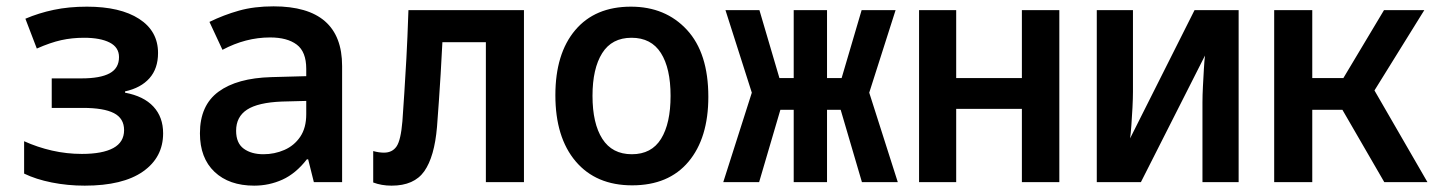

<svg xmlns="http://www.w3.org/2000/svg" viewBox="-20 -574 4544 605"><path d="M247 11Q193 11 143 1Q93 -9 56 -27V-129Q98 -110 144 -99.5Q190 -89 238 -89Q303 -89 337 -107.5Q371 -126 371 -164Q371 -201 339 -217.5Q307 -234 241 -234H143V-327H237Q296 -327 325.5 -343Q355 -359 355 -394Q355 -425 325.5 -440Q296 -455 245 -455Q207 -455 173 -447.5Q139 -440 96 -421L60 -515Q102 -533 149.5 -543Q197 -553 254 -553Q359 -553 418.5 -514.5Q478 -476 478 -407Q478 -358 451 -327.5Q424 -297 374 -286V-282Q433 -271 463.5 -238Q494 -205 494 -154Q494 -78 430.5 -33.5Q367 11 247 11Z M781 11Q702 11 656 -32.5Q610 -76 610 -154Q610 -242 668.5 -285Q727 -328 835 -331L945 -334V-357Q945 -411 915 -433.5Q885 -456 831 -456Q754 -456 681 -417L640 -505Q685 -527 733 -540.5Q781 -554 842 -554Q1058 -554 1058 -366V0H969L951 -72H947Q912 -27 870 -8Q828 11 781 11ZM810 -88Q845 -88 876 -101.5Q907 -115 926 -143Q945 -171 945 -214V-256L868 -254Q793 -251 758.5 -228.5Q724 -206 724 -162Q724 -123 748 -105.5Q772 -88 810 -88Z M1214 11Q1182 11 1156 1V-98Q1174 -93 1190 -93Q1216 -93 1229.5 -112.5Q1243 -132 1248 -192Q1251 -235 1254 -281Q1257 -327 1260.5 -389.5Q1264 -452 1267 -542H1631V0H1511V-441H1374Q1371 -385 1368.5 -340.5Q1366 -296 1363 -256Q1360 -216 1357 -174Q1349 -80 1317 -34.5Q1285 11 1214 11Z M1972 10Q1858 10 1794 -65.5Q1730 -141 1730 -274Q1730 -405 1792.5 -479Q1855 -553 1968 -553Q2077 -553 2144.5 -480Q2212 -407 2212 -269Q2212 -139 2149.5 -64.5Q2087 10 1972 10ZM1971 -88Q2033 -88 2063 -136.5Q2093 -185 2093 -272Q2093 -359 2062.5 -407Q2032 -455 1970 -455Q1908 -455 1877.5 -406.5Q1847 -358 1847 -272Q1847 -185 1878 -136.5Q1909 -88 1971 -88Z M2259 0 2349 -282 2266 -542H2373L2436 -328H2481V-542H2586V-328H2632L2695 -542H2802L2719 -282L2809 0H2696L2629 -228H2586V0H2481V-228H2439L2372 0Z M2876 0V-542H2993V-328H3200V-542H3318V0H3200V-231H2993V0Z M3436 0V-542H3550V-285Q3550 -265 3548.5 -235.5Q3547 -206 3545 -179Q3543 -152 3541 -138L3744 -542H3883V0H3769V-251Q3769 -274 3770.5 -302Q3772 -330 3773.5 -356.5Q3775 -383 3777 -399L3575 0Z M3995 0V-542H4115V-328H4213L4341 -542H4468L4311 -289L4478 0H4342L4210 -228H4115V0Z"/></svg>

Font: Noto Sans Mono SemiCondensed SemiBold
Style: Regular
Weight: 600
Width: 4
Designer: Monotype Design Team
Foundry: Monotype Imaging Inc.
Version: Version 2.014; ttfautohint (v1.8.4.7-5d5b)